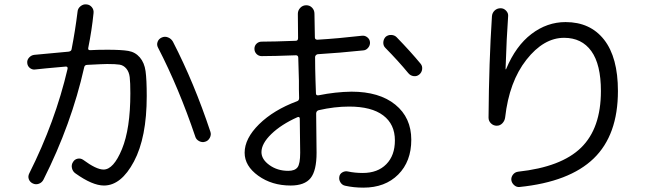

<svg xmlns="http://www.w3.org/2000/svg" viewBox="-20 -821 3040 881"><path d="M139.6 -502Q127 -501 116.7 -509.3Q106.4 -517.6 105 -531.7Q103.5 -545.9 113.3 -556.6Q123 -567.4 136.7 -569.3Q227.5 -578.1 294.9 -584Q307.6 -585.9 308.6 -595.7Q325.2 -680.7 335.9 -767.6Q336.9 -782.2 349.6 -792.5Q362.3 -802.7 377 -800.8Q391.6 -799.8 401.4 -788.1Q411.1 -776.4 409.2 -760.7Q401.4 -682.6 384.8 -600.6Q382.8 -590.8 393.6 -590.8Q424.8 -592.8 472.7 -592.8Q537.1 -592.8 568.8 -587.4Q600.6 -582 621.6 -557.6Q642.6 -533.2 647.9 -494.6Q653.3 -456.1 653.3 -379.9Q653.3 -190.4 594.7 -80.1Q536.1 30.3 457 30.3Q404.3 30.3 326.2 -25.4Q313.5 -34.2 310.1 -49.8Q306.6 -65.4 315.4 -78.1Q322.3 -89.8 335.9 -92.8Q349.6 -95.7 361.3 -87.9Q421.9 -43 455.1 -43Q501 -43 539.6 -136.7Q578.1 -230.5 578.1 -392.6Q578.1 -442.4 575.2 -466.8Q572.3 -491.2 559.6 -506.3Q546.9 -521.5 528.8 -524.4Q510.7 -527.3 471.7 -527.3Q455.1 -527.3 380.9 -523.4Q368.2 -523.4 366.2 -511.7Q307.6 -251 179.7 2.9Q172.9 16.6 158.7 22Q144.5 27.3 130.9 21Q117.2 14.6 112.3 1.5Q107.4 -11.7 114.3 -25.4Q233.4 -262.7 290 -504.9Q292 -515.6 282.2 -515.6Q171.9 -505.9 139.6 -502ZM876 -194.3Q800.8 -417 705.1 -602.5Q698.2 -615.2 703.1 -628.9Q708 -642.6 722.2 -648.9Q736.3 -655.3 751 -649.4Q765.6 -643.6 773.4 -629.9Q871.1 -440.4 945.3 -216.8Q950.2 -203.1 942.9 -189Q935.5 -174.8 921.9 -170.9Q908.2 -166 894 -173.3Q879.9 -180.7 876 -194.3Z M1344.7 -283.2Q1270.5 -250 1225.1 -206.1Q1179.7 -162.1 1179.7 -123Q1179.7 -89.8 1216.3 -63.5Q1252.9 -37.1 1302.7 -37.1Q1333 -37.1 1345.2 -53.2Q1357.4 -69.3 1357.4 -120.1Q1357.4 -172.9 1355.5 -277.3Q1354.5 -287.1 1344.7 -283.2ZM1313.5 30.3Q1227.5 30.3 1165 -14.6Q1102.5 -59.6 1102.5 -120.1Q1102.5 -185.5 1168.9 -251Q1235.4 -316.4 1342.8 -356.4Q1352.5 -359.4 1352.5 -371.1Q1351.6 -383.8 1351.6 -410.2Q1351.6 -436.5 1351.6 -450.2Q1349.6 -520.5 1348.6 -555.7Q1348.6 -566.4 1338.9 -567.4Q1235.4 -563.5 1180.7 -563.5Q1167 -563.5 1157.2 -573.2Q1147.5 -583 1147.5 -597.2Q1147.5 -611.3 1157.2 -620.6Q1167 -629.9 1180.7 -629.9Q1234.4 -629.9 1336.9 -633.8Q1347.7 -633.8 1347.7 -646.5Q1346.7 -683.6 1346.7 -757.8Q1346.7 -773.4 1357.9 -785.2Q1369.1 -796.9 1385.3 -796.9Q1401.4 -796.9 1412.1 -785.6Q1422.9 -774.4 1422.9 -757.8Q1422.9 -720.7 1424.8 -649.4Q1424.8 -639.6 1435.5 -638.7Q1532.2 -644.5 1642.6 -657.2Q1655.3 -658.2 1666 -649.4Q1676.8 -640.6 1677.7 -627Q1678.7 -613.3 1669.4 -602.1Q1660.2 -590.8 1647.5 -589.8Q1535.2 -578.1 1438.5 -572.3Q1434.6 -572.3 1430.2 -568.4Q1425.8 -564.5 1425.8 -559.6Q1425.8 -542 1426.3 -505.4Q1426.8 -468.8 1427.7 -451.2Q1427.7 -441.4 1428.7 -422.4Q1429.7 -403.3 1429.7 -392.6Q1429.7 -381.8 1442.4 -383.8Q1519.5 -399.4 1592.8 -400.4Q1720.7 -400.4 1793.9 -340.8Q1867.2 -281.2 1867.2 -179.7Q1867.2 -80.1 1807.1 -20Q1747.1 40 1647.5 40Q1602.5 40 1563.5 31.2Q1549.8 28.3 1542 15.6Q1534.2 2.9 1537.1 -10.7Q1539.1 -23.4 1551.3 -30.3Q1563.5 -37.1 1576.2 -34.2Q1608.4 -27.3 1644.5 -27.3Q1712.9 -27.3 1752.4 -67.4Q1792 -107.4 1792 -176.8Q1792 -251 1738.3 -291.5Q1684.6 -332 1582 -332Q1514.6 -332 1442.4 -315.4Q1431.6 -312.5 1430.7 -300.8Q1432.6 -180.7 1432.6 -120.1Q1432.6 -38.1 1405.3 -3.9Q1377.9 30.3 1313.5 30.3ZM1799.8 -650.4Q1865.2 -583 1910.2 -528.3Q1918.9 -517.6 1917 -502.9Q1915 -488.3 1903.8 -479Q1892.6 -469.7 1877.9 -471.7Q1863.3 -473.6 1853.5 -485.4Q1808.6 -540 1748 -601.6Q1738.3 -611.3 1738.8 -626Q1739.3 -640.6 1749 -651.4Q1759.8 -661.1 1774.9 -660.6Q1790 -660.2 1799.8 -650.4Z M2221.7 -281.2Q2223.6 -538.1 2237.3 -746.1Q2238.3 -761.7 2249.5 -772.5Q2260.7 -783.2 2277.3 -783.2Q2292 -783.2 2302.7 -771.5Q2313.5 -759.8 2311.5 -745.1Q2304.7 -653.3 2299.8 -504.9Q2299.8 -502.9 2300.8 -502.9Q2302.7 -502.9 2302.7 -504.9Q2346.7 -610.4 2418.5 -665Q2490.2 -719.7 2575.2 -719.7Q2688.5 -719.7 2752 -638.7Q2815.4 -557.6 2815.4 -403.3Q2815.4 -201.2 2704.1 -93.8Q2592.8 13.7 2363.3 37.1Q2349.6 38.1 2338.9 28.3Q2328.1 18.6 2326.2 4.9Q2325.2 -8.8 2334 -20Q2342.8 -31.2 2357.4 -33.2Q2555.7 -54.7 2646.5 -143.6Q2737.3 -232.4 2737.3 -403.3Q2737.3 -525.4 2693.4 -586.4Q2649.4 -647.5 2568.4 -647.5Q2474.6 -647.5 2395.5 -546.9Q2316.4 -446.3 2297.9 -282.2Q2295.9 -266.6 2285.2 -255.4Q2274.4 -244.1 2259.3 -244.1Q2244.1 -244.1 2232.9 -254.9Q2221.7 -265.6 2221.7 -281.2Z"/></svg>

Font: Rounded-X Mgen+ 2m regular
Style: Regular
Weight: 400
Designer: [Source Han Sans]
Ryoko NISHIZUKA  (kana & ideographs); Paul D. Hunt (Latin, Greek & Cyrillic); Wenlong ZHANG  (bopomofo
Version: Version 1.059.20150602